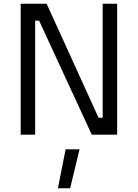

<svg xmlns="http://www.w3.org/2000/svg" viewBox="-20 -716 733 1021"><path d="M90 0H167V-606H188L468 0H603V-696H526V-90H504L228 -696H90ZM288 285H353L403 78H329Z"/></svg>

Font: TitilliumText22L
Style: 400 wt
Weight: 400
Designer: Campivisivi
Foundry: Campivisivi
Version: 1.000